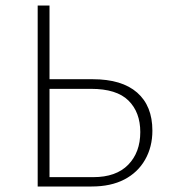

<svg xmlns="http://www.w3.org/2000/svg" viewBox="-20 -678 628 698"><path d="M117 0V-658H160V-34H319Q402 -34 446 -79Q490 -124 490 -198Q490 -270 447 -312.5Q404 -355 311 -355H144V-390H317Q423 -390 478.5 -341.5Q534 -293 534 -203Q534 -144 507.5 -97.5Q481 -51 432 -25.5Q383 0 313 0Z"/></svg>

Font: Ysabeau Infant ExtraLight
Style: Regular
Weight: 250
Designer: Christian Thalmann (Catharsis Fonts)
Version: Version 2.001;gftools[0.9.30]; featfreeze: ss01,ss02,lnum